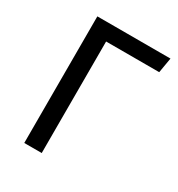

<svg xmlns="http://www.w3.org/2000/svg" viewBox="-166 -797 839 905"><g transform="rotate(30 254.0 -344.5)"><path d="M484 -607H195V0H100V-689H498Z"/></g></svg>

Font: FiraGO
Style: Regular
Weight: 400
Designer: bBox Type
Foundry: bBox Type GmbH
Version: Version 1.001;April 20, 2020;FontCreator 12.0.0.2555 64-bit